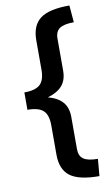

<svg xmlns="http://www.w3.org/2000/svg" viewBox="-101 -792 597 1034"><g transform="rotate(-10 197.5 -275.5)"><path d="M364 98 356 191Q244 191 196 154.5Q148 118 148 37V-124Q148 -180 122.5 -204Q97 -228 36 -228V-288V-323Q97 -323 122.5 -347Q148 -371 148 -427V-589Q148 -669 196 -705.5Q244 -742 356 -742L364 -649Q310 -649 286 -632.5Q262 -616 262 -578V-402Q262 -351 235.5 -320.5Q209 -290 156 -275Q209 -261 235.5 -230.5Q262 -200 262 -149V27Q262 65 286 81.5Q310 98 364 98Z"/></g></svg>

Font: Work Sans SemiBold
Style: Regular
Weight: 600
Designer: Wei Huang
Foundry: Wei Huang
Version: Version 1.500